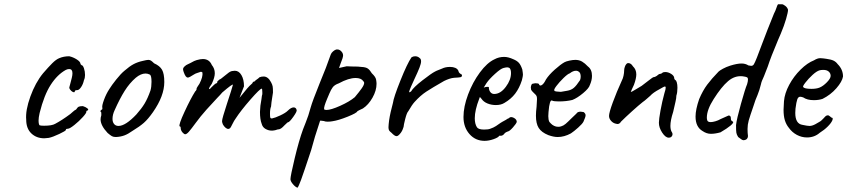

<svg xmlns="http://www.w3.org/2000/svg" viewBox="-20 -658 3976 901"><path d="M188 -9Q151 -9 127 -32Q103 -55 103 -96Q99 -140 122.5 -205Q146 -270 182 -314Q207 -343 225 -361Q243 -379 258 -385Q279 -394 305 -394Q323 -390 340.5 -379Q358 -368 358 -357L363 -352Q369 -352 374 -337.5Q379 -323 379 -306Q379 -292 374 -282Q370 -263 360.5 -249Q351 -235 342 -235Q331 -235 331 -229Q331 -225 327 -225Q322 -225 315 -231Q308 -237 305 -245Q305 -248 309 -262Q313 -276 317 -293Q320 -305 320 -314Q320 -334 305 -334Q297 -334 289 -330Q249 -308 218 -260Q187 -212 166 -128Q161 -106 161 -93Q161 -83 162.5 -77Q164 -71 166 -70Q171 -68 187 -68Q224 -68 239 -77Q271 -94 310 -123Q314 -126 322 -133.5Q330 -141 337 -144Q344 -155 350 -157.5Q356 -160 369 -160Q382 -156 390 -149.5Q398 -143 390 -139Q387 -139 386 -137Q385 -135 385 -134Q387 -129 369 -109Q351 -89 329 -71.5Q307 -54 299 -54Q295 -54 292 -53Q289 -52 289 -48Q289 -44 258.5 -29.5Q228 -15 209 -11Q195 -9 188 -9Z M485 -34Q452 -69 452 -98Q452 -105 453 -108Q456 -115 455.5 -122Q455 -129 455 -131Q451 -135 451 -136.5Q451 -138 453 -139.5Q455 -141 456 -143Q462 -143 460 -154Q458 -162 468 -189.5Q478 -217 493 -240Q504 -258 525.5 -285Q547 -312 564 -326Q588 -347 607 -357Q626 -367 649 -372Q669 -377 676 -377Q683 -377 688.5 -373.5Q694 -370 703 -361Q730 -349 740.5 -330.5Q751 -312 751 -273Q751 -208 698 -132Q675 -99 655 -81.5Q635 -64 602 -44Q581 -29 563.5 -22.5Q546 -16 524 -15Q512 -15 505 -19Q498 -23 485 -34ZM686 -233Q691 -250 691 -274Q691 -304 683 -308Q673 -313 663 -313Q641 -313 617 -293Q588 -268 565 -231.5Q542 -195 518 -141Q508 -120 508 -100Q508 -85 515.5 -76Q523 -67 536 -67Q569 -67 620 -121Q644 -148 658.5 -172Q673 -196 686 -233Z M828 -57Q828 -65 823 -65Q817 -71 846 -133.5Q875 -196 896 -229Q900 -232 902 -237.5Q904 -243 902 -243Q904 -246 908 -253Q912 -260 916 -265Q933 -298 930 -318Q926 -322 921.5 -321Q917 -320 916 -319Q914 -318 905.5 -315.5Q897 -313 891 -309Q868 -294 862 -294Q856 -294 851.5 -300Q847 -306 842 -320Q839 -329 839 -333Q839 -340 847 -347Q853 -353 861.5 -356.5Q870 -360 873 -362Q894 -374 903 -376Q921 -381 932 -381Q962 -381 974 -353Q988 -336 988 -314Q988 -295 974 -265L964 -250Q961 -244 961 -242Q961 -240 962 -240Q966 -240 971 -247Q976 -252 984 -259.5Q992 -267 995 -267Q996 -267 998 -268.5Q1000 -270 1000 -276L1010 -285Q1014 -285 1034 -302L1053 -317Q1064 -325 1073 -325Q1076 -326 1082 -326Q1101 -326 1113 -305.5Q1125 -285 1125 -253L1104 -199L1140 -243Q1149 -254 1164 -267Q1166 -273 1169.5 -274.5Q1173 -276 1174 -276Q1175 -276 1176.5 -277Q1178 -278 1178 -280Q1182 -283 1188.5 -287.5Q1195 -292 1197 -295Q1206 -299 1217 -299Q1238 -299 1252 -272Q1258 -261 1259.5 -252.5Q1261 -244 1261 -224Q1257 -202 1254 -178Q1254 -174 1252 -158Q1247 -147 1247 -124Q1247 -110 1248.5 -106Q1250 -102 1256 -102Q1271 -105 1295.5 -116.5Q1320 -128 1331 -139Q1346 -154 1358 -154Q1369 -154 1372 -142Q1375 -136 1356.5 -110Q1338 -84 1331 -84Q1329 -84 1323.5 -78Q1318 -72 1315 -70Q1298 -51 1287 -51Q1283 -51 1276.5 -48.5Q1270 -46 1265 -46Q1263 -45 1255 -45Q1240 -45 1226 -53Q1212 -61 1208 -77Q1200 -97 1200 -133Q1200 -142 1202 -162L1207 -193Q1209 -212 1211 -216V-225Q1211 -242 1208 -242Q1200 -242 1155 -190.5Q1110 -139 1086 -102Q1079 -93 1070.5 -75.5Q1062 -58 1060 -57Q1056 -53 1051 -53Q1045 -53 1038 -59Q1031 -65 1026 -74Q1022 -84 1022 -89Q1022 -96 1028 -116.5Q1034 -137 1045 -171Q1056 -204 1063.5 -228Q1071 -252 1073 -260Q1073 -267 1023 -224Q1013 -212 1000 -199Q977 -175 948.5 -143Q920 -111 899 -82Q877 -52 866.5 -40Q856 -28 849 -28Q844 -28 836 -37Q828 -47 828 -57Z M1343 183Q1343 168 1363 84.5Q1383 1 1402 -51Q1403 -55 1415 -84Q1427 -113 1438 -154Q1446 -183 1480 -267L1509 -339L1532 -402Q1535 -410 1542.5 -416.5Q1550 -423 1556 -425Q1558 -426 1563 -426Q1577 -426 1587 -410Q1590 -404 1590 -398Q1590 -388 1578 -359L1571 -339L1607 -347Q1621 -347 1630 -346Q1666 -346 1675 -344Q1697 -343 1706.5 -336Q1716 -329 1725 -314Q1743 -297 1745 -284Q1747 -272 1747 -265Q1747 -233 1728 -199.5Q1709 -166 1683 -149Q1673 -145 1666 -141Q1659 -137 1657 -136Q1655 -128 1611.5 -110.5Q1568 -93 1540 -89Q1530 -87 1517 -87Q1506 -87 1500 -90Q1488 -92 1484.5 -92Q1481 -92 1481 -88Q1456 -14 1440 47Q1405 153 1393 185.5Q1381 218 1376 223Q1365 219 1354 205.5Q1343 192 1343 183ZM1512 -142Q1533 -142 1576.5 -161.5Q1620 -181 1645 -202Q1666 -227 1677.5 -243.5Q1689 -260 1689 -269Q1689 -273 1685 -277Q1675 -292 1649 -292Q1616 -292 1570 -267Q1550 -260 1541.5 -248.5Q1533 -237 1526 -220Q1519 -203 1515 -194Q1499 -156 1501 -146Q1502 -142 1512 -142Z M1803 -61Q1803 -70 1804 -76Q1807 -110 1819 -155L1824 -175Q1827 -200 1859 -280Q1891 -360 1911 -389Q1919 -394 1928 -394Q1941 -394 1950 -385Q1956 -381 1956 -370Q1956 -360 1948.5 -340.5Q1941 -321 1923 -283Q1919 -275 1909.5 -253Q1900 -231 1900 -227Q1900 -225 1901 -225Q1903 -225 1905 -226.5Q1907 -228 1909 -229Q1920 -248 1962.5 -281Q2005 -314 2021 -322Q2028 -326 2039 -330Q2050 -334 2054 -336Q2070 -344 2092 -344Q2106 -344 2116.5 -339.5Q2127 -335 2131 -326Q2132 -319 2136.5 -315Q2141 -311 2143 -310Q2146 -310 2147 -307.5Q2148 -305 2148 -304Q2148 -297 2140 -295.5Q2132 -294 2111 -293Q2100 -292 2088 -288Q2076 -284 2064 -278Q2008 -246 1980.5 -228Q1953 -210 1925 -179Q1914 -167 1896 -136Q1889 -129 1881.5 -99.5Q1874 -70 1874 -63Q1873 -60 1870 -51.5Q1867 -43 1861 -35Q1849 -19 1841 -19Q1832 -19 1817 -35Q1809 -41 1806 -46Q1803 -51 1803 -61Z M2155 -109Q2155 -157 2176.5 -214.5Q2198 -272 2232 -318Q2266 -364 2301 -380Q2321 -391 2346 -391Q2365 -391 2389 -380Q2406 -373 2415 -363Q2424 -353 2431 -332Q2434 -314 2434 -307Q2434 -301 2429 -281Q2417 -244 2397.5 -218.5Q2378 -193 2347 -175Q2331 -165 2307 -165Q2286 -165 2267.5 -172.5Q2249 -180 2239 -195L2232 -203L2229 -195Q2208 -141 2208 -103Q2208 -77 2218 -61Q2225 -50 2252 -50Q2272 -50 2281 -54Q2296 -59 2307.5 -66.5Q2319 -74 2330 -82L2334 -84H2333Q2345 -90 2353 -95Q2361 -100 2364 -102Q2366 -102 2368 -103Q2370 -104 2372 -107Q2381 -111 2393 -104Q2405 -97 2405 -86Q2403 -78 2387 -60Q2371 -42 2363 -41Q2362 -41 2356 -38Q2350 -35 2348 -33H2349Q2340 -21 2331 -21H2323Q2319 -13 2296.5 -5Q2274 3 2254 3Q2211 3 2183 -29Q2155 -61 2155 -109ZM2354 -251Q2378 -283 2378 -315Q2378 -332 2371 -339Q2365 -342 2360 -342Q2355 -342 2343 -339Q2330 -336 2303 -311.5Q2276 -287 2263 -268L2250 -247Q2258 -250 2265.5 -250.5Q2273 -251 2274 -249Q2274 -235 2281 -226Q2288 -217 2299 -217Q2329 -217 2354 -251Z M2495 -115Q2495 -133 2498 -157L2500 -193Q2500 -202 2498 -207Q2496 -212 2489 -218Q2487 -220 2479 -228Q2471 -236 2472 -241L2471 -246Q2471 -253 2473.5 -259Q2476 -265 2479 -265Q2482 -265 2487 -266.5Q2492 -268 2496 -267Q2510 -267 2510 -261Q2514 -253 2523.5 -259.5Q2533 -266 2542 -285Q2556 -307 2583.5 -331.5Q2611 -356 2629 -366Q2636 -370 2652 -373.5Q2668 -377 2680 -377Q2698 -377 2711.5 -369Q2725 -361 2739 -346Q2758 -332 2758 -302Q2758 -281 2748 -259Q2744 -244 2716.5 -221Q2689 -198 2666 -189Q2638 -182 2602 -182Q2578 -182 2571 -186Q2559 -193 2554 -132Q2553 -125 2553 -113Q2553 -96 2558 -86Q2559 -85 2565 -78.5Q2571 -72 2580 -67.5Q2589 -63 2599 -63Q2608 -63 2613 -65Q2624 -68 2634 -76.5Q2644 -85 2662 -103Q2678 -119 2685 -125Q2690 -134 2705 -134Q2709 -134 2719 -132Q2728 -125 2728 -117Q2728 -109 2718 -87Q2713 -77 2693.5 -59.5Q2674 -42 2659 -32Q2628 -15 2597 -15Q2578 -15 2553 -24Q2521 -37 2508 -57.5Q2495 -78 2495 -115ZM2702 -282Q2705 -290 2705 -298Q2705 -313 2699 -319Q2692 -326 2683 -326Q2669 -326 2654 -314Q2644 -311 2624.5 -292Q2605 -273 2591 -254.5Q2577 -236 2582 -233Q2580 -230 2592 -228.5Q2604 -227 2612 -227Q2622 -229 2641 -232Q2660 -235 2672.5 -245.5Q2685 -256 2702 -282Z M3072 -82Q3072 -98 3079.5 -139.5Q3087 -181 3098 -221Q3104 -239 3104 -247Q3104 -252 3100 -252Q3096 -252 3076 -240Q3044 -223 3032 -209Q3027 -205 3016 -195Q3005 -185 2996 -179Q2977 -164 2945.5 -135.5Q2914 -107 2894 -87Q2888 -76 2877 -76Q2874 -76 2868 -78Q2856 -81 2847 -91.5Q2838 -102 2838 -114Q2838 -129 2855.5 -177Q2873 -225 2899 -282Q2903 -289 2906 -302.5Q2909 -316 2909 -328Q2909 -335 2912 -344Q2915 -353 2919 -357Q2922 -362 2928 -362Q2941 -362 2950 -347Q2966 -332 2966 -309Q2966 -290 2955 -260Q2948 -246 2944.5 -237.5Q2941 -229 2940 -226Q2943 -226 2966 -240L2991 -255L3021 -278Q3044 -296 3047 -296Q3051 -296 3057 -299Q3063 -302 3067 -306Q3070 -309 3072.5 -310Q3075 -311 3076 -311Q3077 -311 3081 -312Q3085 -313 3088 -316Q3092 -320 3102 -320Q3116 -320 3130 -311Q3144 -302 3144 -291Q3144 -288 3146 -285.5Q3148 -283 3149 -282Q3153 -282 3156 -271.5Q3159 -261 3159 -246Q3159 -224 3154 -209Q3154 -198 3150 -181Q3146 -164 3145 -159L3139 -133Q3126 -93 3126 -67Q3126 -47 3134 -36Q3136 -32 3136 -28Q3136 -22 3131.5 -17Q3127 -12 3118 -12Q3103 -12 3087.5 -35.5Q3072 -59 3072 -82Z M3469 0Q3465 0 3459 -4Q3453 -8 3444 -15Q3437 -26 3435.5 -35Q3434 -44 3434 -71Q3437 -99 3457 -170.5Q3477 -242 3486 -263Q3490 -276 3490 -285Q3490 -293 3485 -295.5Q3480 -298 3465 -300Q3428 -304 3396.5 -277Q3365 -250 3329 -193Q3297 -143 3297 -106Q3297 -99 3299 -93Q3302 -85 3315 -85Q3324 -85 3337.5 -89Q3351 -93 3361 -99Q3367 -102 3399 -116Q3405 -116 3407.5 -112.5Q3410 -109 3410 -99Q3410 -91 3420 -87Q3424 -82 3408 -68.5Q3392 -55 3361 -37Q3336 -30 3316 -30Q3296 -30 3277 -43Q3244 -62 3244 -111Q3244 -144 3261 -193Q3278 -233 3298.5 -260.5Q3319 -288 3352 -322Q3357 -327 3372.5 -335.5Q3388 -344 3407 -350Q3439 -360 3460 -360Q3478 -360 3492 -351L3505 -349Q3513 -349 3517.5 -356Q3522 -363 3532 -388L3557 -454Q3565 -475 3581.5 -518Q3598 -561 3612 -594Q3619 -607 3623.5 -621Q3628 -635 3631 -638H3650Q3655 -638 3665 -630.5Q3675 -623 3678 -612Q3678 -601 3669 -569.5Q3660 -538 3644 -500Q3636 -480 3631 -470Q3596 -387 3583 -346L3565 -300Q3553 -275 3551 -263Q3544 -234 3535 -212.5Q3526 -191 3525 -188L3516 -161Q3499 -112 3493.5 -92.5Q3488 -73 3488 -53Q3488 -33 3490 -20Q3490 -9 3481 -3Q3474 0 3469 0Z M3767 -13Q3742 -13 3719.5 -25Q3697 -37 3682 -58Q3669 -74 3663 -94Q3657 -114 3657 -143Q3657 -153 3659 -183Q3662 -220 3683.5 -260Q3705 -300 3737 -331.5Q3769 -363 3800 -375Q3816 -385 3829 -385Q3836 -385 3843 -384Q3850 -383 3858 -382Q3880 -379 3891.5 -373.5Q3903 -368 3911 -357Q3936 -332 3936 -299Q3932 -275 3905 -244Q3878 -213 3840 -194Q3822 -188 3799 -188Q3768 -188 3749 -201Q3740 -204 3735 -204Q3726 -204 3721.5 -192Q3717 -180 3713 -148Q3712 -141 3712 -128Q3712 -77 3746 -72Q3769 -67 3779 -67Q3791 -67 3806 -75L3825 -86Q3831 -89 3836 -94Q3841 -99 3845 -103Q3847 -105 3851 -109.5Q3855 -114 3858.5 -115.5Q3862 -117 3865 -117Q3869 -117 3874 -112.5Q3879 -108 3882 -106Q3891 -106 3886 -93.5Q3881 -81 3864.5 -64.5Q3848 -48 3827 -35Q3802 -13 3767 -13ZM3878 -302Q3878 -314 3869 -322Q3860 -330 3844 -330Q3832 -330 3826 -328Q3812 -324 3793 -306.5Q3774 -289 3760 -271Q3746 -253 3749 -250Q3754 -241 3788 -241Q3811 -241 3826 -247Q3843 -254 3860.5 -272Q3878 -290 3878 -302Z"/></svg>

Font: Caveat
Style: Regular
Weight: 400
Designer: Pablo Impallari
Foundry: Pablo Impallari
Version: Version 1.500; ttfautohint (v1.6)